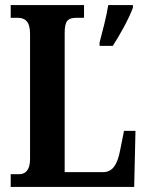

<svg xmlns="http://www.w3.org/2000/svg" viewBox="-20 -734 576 754"><path d="M22 0H507L512 -220H467L452 -145C441 -86 421 -58 385 -58H234V-605C234 -651 246 -664 279 -664H310V-714H22V-664H50C77 -664 98 -651 98 -602V-109C98 -63 77 -50 56 -50H22ZM371 -567V-554H423C451 -597 487 -662 502 -704V-714H405C398 -668 382 -609 371 -567Z"/></svg>

Font: Noto Serif Devanagari ExtraCondensed
Style: Bold
Weight: 700
Width: 2
Designer: Universal Thirst, Indian Type Foundry and the Monotype Design Team
Foundry: Monotype Imaging Inc.
Version: Version 2.004